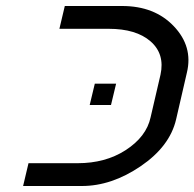

<svg xmlns="http://www.w3.org/2000/svg" viewBox="-20 -620 648 640"><path d="M515 -371Q530 -440 482 -482Q434 -524 342 -524H178L196 -600H387Q495 -600 559 -533Q624 -465 603 -378L567 -222Q546 -132 449 -66Q352 0 253 0H57L75 -76H239Q331 -76 398 -119Q468 -164 482 -229ZM296 -341H367L350 -270H279Z"/></svg>

Font: Miedinger
Style: Italic
Weight: 400
Italic angle: -13°
Version: Version 001.000